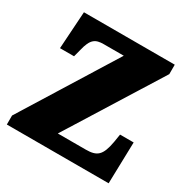

<svg xmlns="http://www.w3.org/2000/svg" viewBox="-129 -647 737 758"><g transform="rotate(30 239.0 -268.0)"><path d="M0 0H464L469 -189H407L401 -152C389 -85 370 -70 319 -70H192L456 -493V-536H42L31 -366H95L104 -400C117 -455 135 -466 173 -466H264L0 -41Z"/></g></svg>

Font: Noto Serif Bengali Condensed Black
Style: Regular
Weight: 900
Width: 3
Designer: Juan Bruce, Universal Thirst, Indian Type Foundry and the Monotype Design Team.
Foundry: Monotype Imaging Inc.
Version: Version 2.003